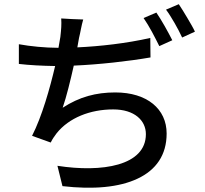

<svg xmlns="http://www.w3.org/2000/svg" viewBox="-20 -854 980 916"><path d="M766 -729C752 -753 738 -777 726 -794L665 -768C678 -749 692 -726 705 -702C718 -678 730 -654 740 -634L802 -662C793 -681 779 -705 766 -729ZM874 -768C860 -792 845 -816 833 -834L772 -808C785 -791 799 -768 813 -744C826 -721 839 -697 849 -675L910 -703C902 -721 888 -744 874 -768ZM637 -2C724 -43 775 -114 775 -217C775 -334 682 -413 530 -413C438 -413 359 -392 279 -340C297 -392 316 -470 332 -541C452 -546 594 -562 698 -580L697 -673C583 -647 456 -633 349 -628L357 -673C364 -700 368 -731 377 -761L324 -763L272 -766C274 -737 272 -714 268 -678L259 -626H255C197 -626 124 -633 70 -643V-549C121 -543 180 -540 243 -539C218 -432 180 -298 133 -206L222 -174C230 -191 239 -203 250 -218C309 -292 410 -332 520 -332C622 -332 676 -279 676 -214C676 -63 466 -30 254 -63L278 34C425 51 549 40 637 -2Z"/></svg>

Font: GenSekiGothic2 TW M
Style: Regular
Weight: 500
Version: Version 2.100;PS 2.1;hotconv 16.6.51;makeotf.lib2.5.65220 DE